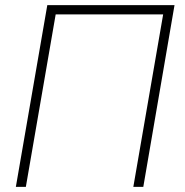

<svg xmlns="http://www.w3.org/2000/svg" viewBox="-20 -731 723 751"><path d="M662.6 -710.9 540.5 0H501.5L618.2 -674.8H197.8L81.1 0H42L165 -710.9Z"/></svg>

Font: Roboto ExtraLight
Style: Italic
Weight: 250
Designer: Christian Robertson
Foundry: Google
Version: Version 3.009; 2024